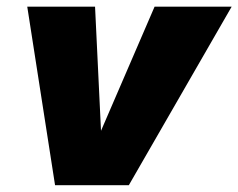

<svg xmlns="http://www.w3.org/2000/svg" viewBox="-20 -547 704 567"><path d="M142.6 0 60.5 -527.3H260.7L280.3 -119.1H260.3L436.5 -527.3H664.1L360.4 0Z"/></svg>

Font: Schibsted Grotesk Black
Style: Italic
Weight: 900
Italic angle: -12°
Designer: Bakken & Baeck AS, Henrik Kongsvoll
Foundry: Schibsted ASA
Version: Version 1.100;gftools[0.9.25]